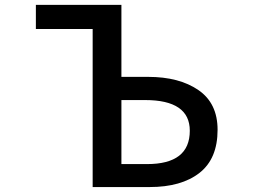

<svg xmlns="http://www.w3.org/2000/svg" viewBox="-20 -756 1040 776"><path d="M354.5 0V-638.7H125V-736.3H470.7V-445.3H579.1Q704.1 -445.3 781.7 -392.1Q859.4 -338.9 859.4 -231.4Q859.4 -114.3 786.1 -57.1Q712.9 0 585 0ZM470.7 -92.8H574.2Q747.1 -92.8 747.1 -227.5Q747.1 -351.6 566.4 -351.6H470.7Z"/></svg>

Font: GenEi Gothic M SemiBold
Style: Regular
Weight: 500
Designer: o_tamon (Modified); [Source Han Sans]
Ryoko NISHIZUKA  (kana & ideographs); Paul D. Hunt (Latin, Greek & Cyrillic); Wenl
Version: Version 1.1a;Original Version 1.004